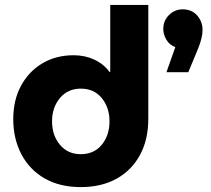

<svg xmlns="http://www.w3.org/2000/svg" viewBox="-20 -750 858 782"><path d="M309 12Q393 12 454.5 -22Q516 -56 550 -118.5Q584 -181 584 -266V-730H429V-457H426Q403 -489 364.5 -507Q326 -525 280 -525Q208 -525 152.5 -492Q97 -459 65.5 -400.5Q34 -342 34 -265Q34 -185 67 -122Q100 -59 161.5 -23.5Q223 12 309 12ZM309 -122Q256 -122 224 -160.5Q192 -199 192 -256Q192 -312 224 -350.5Q256 -389 309 -389Q363 -389 394.5 -350.5Q426 -312 426 -256Q426 -199 394.5 -160.5Q363 -122 309 -122ZM658 -456 694 -558Q670 -567 657.5 -588.5Q645 -610 645 -632Q645 -666 668.5 -689Q692 -712 724 -712Q761 -712 783 -687Q805 -662 805 -628Q805 -598 788 -555L747 -456Z"/></svg>

Font: MuseoModerno
Style: Bold
Weight: 700
Designer: Pablo Cosgaya, Héctor Gatti, Marcela Romero, and the Authors of The MuseoModerno Project.
Foundry: Omnibus-Type Team
Version: Version 1.001